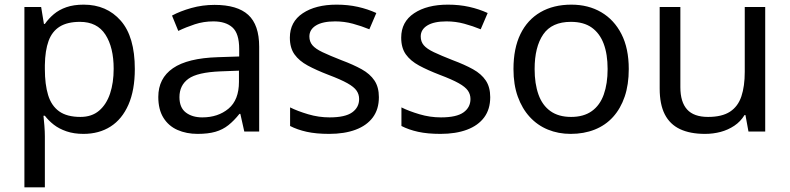

<svg xmlns="http://www.w3.org/2000/svg" viewBox="-20 -566 3397 826"><path d="M340 -546Q439 -546 499.5 -477Q560 -408 560 -269Q560 -178 532.5 -115.5Q505 -53 455.5 -21.5Q406 10 339 10Q298 10 266 -1Q234 -12 211.5 -29.5Q189 -47 173 -68H167Q169 -51 171 -25Q173 1 173 20V240H85V-536H157L169 -463H173Q189 -486 211.5 -505Q234 -524 265.5 -535Q297 -546 340 -546ZM324 -472Q270 -472 237 -451.5Q204 -431 189 -390Q174 -349 173 -286V-269Q173 -203 187 -157Q201 -111 234.5 -87Q268 -63 326 -63Q375 -63 406.5 -90Q438 -117 453.5 -163.5Q469 -210 469 -270Q469 -362 433.5 -417Q398 -472 324 -472Z M903 -545Q1001 -545 1048 -502Q1095 -459 1095 -365V0H1031L1014 -76H1010Q987 -47 962.5 -27.5Q938 -8 906.5 1Q875 10 830 10Q782 10 743.5 -7Q705 -24 683 -59.5Q661 -95 661 -149Q661 -229 724 -272.5Q787 -316 918 -320L1009 -323V-355Q1009 -422 980 -448Q951 -474 898 -474Q856 -474 818 -461.5Q780 -449 747 -433L720 -499Q755 -518 803 -531.5Q851 -545 903 -545ZM929 -259Q829 -255 790.5 -227Q752 -199 752 -148Q752 -103 779.5 -82Q807 -61 850 -61Q918 -61 963 -98.5Q1008 -136 1008 -214V-262Z M1610 -148Q1610 -96 1584 -61Q1558 -26 1510 -8Q1462 10 1396 10Q1340 10 1299.5 1Q1259 -8 1228 -24V-104Q1260 -88 1305.5 -74.5Q1351 -61 1398 -61Q1465 -61 1495 -82.5Q1525 -104 1525 -140Q1525 -160 1514 -176Q1503 -192 1474.5 -208Q1446 -224 1393 -244Q1341 -264 1304 -284Q1267 -304 1247 -332Q1227 -360 1227 -404Q1227 -472 1282.5 -509Q1338 -546 1428 -546Q1477 -546 1519.5 -536.5Q1562 -527 1599 -510L1569 -440Q1535 -454 1498 -464Q1461 -474 1422 -474Q1368 -474 1339.5 -456.5Q1311 -439 1311 -409Q1311 -387 1324 -371.5Q1337 -356 1367.5 -341.5Q1398 -327 1449 -307Q1500 -288 1536 -268Q1572 -248 1591 -219.5Q1610 -191 1610 -148Z M2089 -148Q2089 -96 2063 -61Q2037 -26 1989 -8Q1941 10 1875 10Q1819 10 1778.5 1Q1738 -8 1707 -24V-104Q1739 -88 1784.5 -74.5Q1830 -61 1877 -61Q1944 -61 1974 -82.5Q2004 -104 2004 -140Q2004 -160 1993 -176Q1982 -192 1953.5 -208Q1925 -224 1872 -244Q1820 -264 1783 -284Q1746 -304 1726 -332Q1706 -360 1706 -404Q1706 -472 1761.5 -509Q1817 -546 1907 -546Q1956 -546 1998.5 -536.5Q2041 -527 2078 -510L2048 -440Q2014 -454 1977 -464Q1940 -474 1901 -474Q1847 -474 1818.5 -456.5Q1790 -439 1790 -409Q1790 -387 1803 -371.5Q1816 -356 1846.5 -341.5Q1877 -327 1928 -307Q1979 -288 2015 -268Q2051 -248 2070 -219.5Q2089 -191 2089 -148Z M2685 -269Q2685 -202 2667.5 -150.5Q2650 -99 2617.5 -63Q2585 -27 2538.5 -8.5Q2492 10 2435 10Q2382 10 2337 -8.5Q2292 -27 2259 -63Q2226 -99 2207.5 -150.5Q2189 -202 2189 -269Q2189 -358 2219 -419.5Q2249 -481 2305 -513.5Q2361 -546 2438 -546Q2511 -546 2566.5 -513.5Q2622 -481 2653.5 -419.5Q2685 -358 2685 -269ZM2280 -269Q2280 -206 2296.5 -159.5Q2313 -113 2348 -88Q2383 -63 2437 -63Q2491 -63 2526 -88Q2561 -113 2577.5 -159.5Q2594 -206 2594 -269Q2594 -333 2577 -378Q2560 -423 2525.5 -447.5Q2491 -472 2436 -472Q2354 -472 2317 -418Q2280 -364 2280 -269Z M3272 -536V0H3200L3187 -71H3183Q3166 -43 3139 -25Q3112 -7 3080 1.5Q3048 10 3013 10Q2949 10 2905.5 -10.5Q2862 -31 2840 -74Q2818 -117 2818 -185V-536H2907V-191Q2907 -127 2936 -95Q2965 -63 3026 -63Q3086 -63 3120.5 -85.5Q3155 -108 3169.5 -151.5Q3184 -195 3184 -257V-536Z"/></svg>

Font: ugurmukhi25
Style: Book
Weight: 400
Designer: Jelle Bosma - Monotype Design Team
Foundry: Monotype Imaging Inc.
Version: Version 2.003